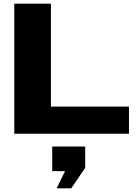

<svg xmlns="http://www.w3.org/2000/svg" viewBox="-20 -730 740 1048"><path d="M58 0V-710H258V-148H684V0ZM289 298 335 204H265V70H445V186L369 298Z"/></svg>

Font: Special Gothic Extended Bold
Style: Regular
Weight: 700
Width: 7
Designer: Alistair McCready
Foundry: Monolith
Version: Version 1.000; ttfautohint (v1.8.4.7-5d5b)